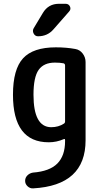

<svg xmlns="http://www.w3.org/2000/svg" viewBox="-20 -785 540 1033"><path d="M296.9 -764.6H333Q349.6 -764.6 356.4 -750Q363.3 -735.4 351.6 -722.7L267.6 -627Q235.4 -589.8 184.6 -589.8Q168.9 -589.8 161.1 -604.5Q153.3 -619.1 161.1 -632.8L210.9 -715.8Q240.2 -764.6 296.9 -764.6ZM275.4 -448.2Q215.8 -448.2 188 -409.2Q160.2 -370.1 160.2 -275.4Q160.2 -101.6 254.9 -100.6Q294.9 -100.6 324.2 -120.1Q330.1 -124 330.1 -131.8V-432.6Q330.1 -441.4 322.3 -444.3Q302.7 -448.2 275.4 -448.2ZM242.2 -19.5Q49.8 -19.5 49.8 -275.4Q49.8 -412.1 104 -471.2Q158.2 -530.3 280.3 -530.3Q336.9 -530.3 384.8 -521.5Q409.2 -517.6 424.8 -497.1Q440.4 -476.6 440.4 -451.2V-30.3Q440.4 212.9 158.2 228.5Q141.6 229.5 128.4 217.3Q115.2 205.1 115.2 188Q115.2 170.9 127.4 158.7Q139.6 146.5 157.2 143.6Q247.1 136.7 288.6 94.7Q330.1 52.7 330.1 -25.4V-31.2Q330.1 -40 322.3 -36.1Q284.2 -19.5 242.2 -19.5Z"/></svg>

Font: Rounded Mgen+ 1mn medium
Style: Regular
Weight: 500
Designer: [Source Han Sans]
Ryoko NISHIZUKA  (kana & ideographs); Paul D. Hunt (Latin, Greek & Cyrillic); Wenlong ZHANG  (bopomofo
Version: Version 1.059.20150602